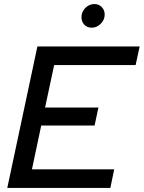

<svg xmlns="http://www.w3.org/2000/svg" viewBox="-20 -930 711 950"><path d="M16 0 165 -700H671L651 -608H248L203 -398H467L448 -309H184L138 -92H545L526 0ZM434 -793Q411 -793 397 -808Q383 -823 383 -845Q383 -871 402 -890.5Q421 -910 447 -910Q469 -910 483.5 -895Q498 -880 498 -858Q498 -832 478.5 -812.5Q459 -793 434 -793Z"/></svg>

Font: Red Hat Display SemiBold
Style: Italic
Weight: 600
Italic angle: -12°
Designer: Pentagram, MCKL
Foundry: Pentagram, MCKL
Version: Version 1.023